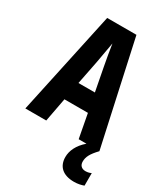

<svg xmlns="http://www.w3.org/2000/svg" viewBox="-229 -817 1006 1154"><g transform="rotate(30 274.0 -240.5)"><path d="M8 0H153L184 -165H347L378 0H432C383 42 362 89 362 132C362 197 403 236 481 236C509 236 532 230 548 224V137C538 142 525 146 509 146C481 146 466 129 466 104C466 72 479 45 522 0L365 -717H162ZM240 -454C247 -496 259 -557 266 -600C272 -557 283 -497 291 -454L322 -292H208Z"/></g></svg>

Font: Noto Sans Mono Condensed ExtraBold
Style: Regular
Weight: 800
Width: 3
Designer: Monotype Design Team
Foundry: Monotype Imaging Inc.
Version: Version 2.014